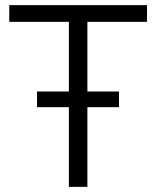

<svg xmlns="http://www.w3.org/2000/svg" viewBox="-20 -727 608 747"><path d="M248 0V-310H124V-371H248V-642H16V-707H552V-642H320V-371H443V-310H320V0Z"/></svg>

Font: Onest Light
Style: Regular
Weight: 300
Designer: Dmitri Voloshin, Andrey Kudryavtsev
Foundry: Dmitri Voloshin, Andrey Kudryavtsev
Version: Version 1.000;gftools[0.9.33]